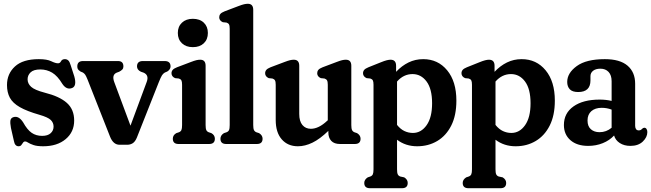

<svg xmlns="http://www.w3.org/2000/svg" viewBox="-20 -762 3446 1016"><path d="M203 -43Q232.5 -43 248 -57Q263.5 -71 263.5 -92Q263.5 -112.5 248.8 -127Q234 -141.5 189 -154.5Q122.5 -173.5 85 -195Q47.5 -216.5 32.2 -244.8Q17 -273 17 -312Q17 -371.5 59 -410.2Q101 -449 185.5 -449Q228.5 -449 251 -438Q273.5 -427 287 -427Q297.5 -427 303 -438Q308.5 -449 323.5 -449Q333.5 -449 341 -442.5Q348.5 -436 354 -417L373.5 -356.5Q387 -307 362 -296.5Q332.5 -284.5 310 -318Q284.5 -360.5 256 -377.5Q227.5 -394.5 193.5 -394.5Q158 -394.5 142 -379.2Q126 -364 126 -342.5Q126 -319.5 144.8 -302.5Q163.5 -285.5 217 -271.5Q295 -252 333.8 -217.5Q372.5 -183 372.5 -124Q372.5 -63.5 327.5 -25.8Q282.5 12 208.5 12Q176 12 157.2 5.5Q138.5 -1 129 -7.2Q119.5 -13.5 113.5 -13.5Q106 -13.5 102 -7.2Q98 -1 93 5.5Q88 12 78.5 12Q58.5 12 53.5 -16.5L38 -84.5Q33 -111 35.2 -124.8Q37.5 -138.5 52.5 -142.5Q79.5 -150 102.5 -114.5Q124 -75.5 147.5 -59.2Q171 -43 203 -43Z M653.5 4H612.5Q579.5 4 562.5 -38.5L443.5 -340.5Q435.5 -360 431 -366.5Q426.5 -373 419 -378L406 -383.5Q395.5 -390.5 392.2 -396Q389 -401.5 389 -410.5Q389 -439 419.5 -439H604.5Q633 -439 633 -410.5Q633 -400.5 627.5 -394.5Q622 -388.5 611 -382.5L597.5 -377.5Q570.5 -366 584.5 -328L670.5 -97L756.5 -329Q769.5 -364.5 740 -377.5L725.5 -382.5Q705 -392.5 705 -410.5Q705 -439 736 -439H851.5Q882.5 -439 882.5 -410.5Q882.5 -394.5 865 -383.5L852 -378Q843.5 -373 837.2 -363.5Q831 -354 819.5 -325L704.5 -34.5Q695.5 -12.5 682.5 -4.2Q669.5 4 653.5 4Z M1000.5 -512.5Q964.5 -512.5 942.8 -533Q921 -553.5 921 -587.5Q921 -621.5 942.8 -642Q964.5 -662.5 1000.5 -662.5Q1037 -662.5 1058.5 -642Q1080 -621.5 1080 -587.5Q1080 -553.5 1058.5 -533Q1037 -512.5 1000.5 -512.5ZM1068 -414V-100.5Q1068 -81.5 1071.8 -73.5Q1075.5 -65.5 1085 -62L1098.5 -57.5Q1117 -47 1117 -28Q1117 0 1086.5 0H925Q894.5 0 894.5 -28Q894.5 -47 913 -57.5L926.5 -62Q936 -65.5 939.8 -73.5Q943.5 -81.5 943.5 -100.5V-313.5Q943.5 -330 939.8 -336.8Q936 -343.5 926.5 -346.5L906.5 -348.5Q887.5 -357 887.5 -374.5Q887.5 -384.5 893.8 -392Q900 -399.5 916.5 -406L989 -433.5Q1008.5 -441 1019.2 -443.5Q1030 -446 1039.5 -446Q1068 -446 1068 -414Z M1320 -710V-100.5Q1320 -81.5 1324 -73.5Q1328 -65.5 1337 -62L1351 -57.5Q1369.5 -46 1369.5 -28Q1369.5 0 1339 0H1177Q1146.5 0 1146.5 -28Q1146.5 -46 1165 -57.5L1178.5 -62Q1188 -65.5 1191.8 -73.5Q1195.5 -81.5 1195.5 -100.5V-609.5Q1195.5 -626 1191.8 -632.8Q1188 -639.5 1178.5 -642.5L1159 -644.5Q1140 -653 1140 -670.5Q1140 -680.5 1146 -688Q1152 -695.5 1168.5 -702L1241 -729.5Q1260.5 -737 1271.5 -739.5Q1282.5 -742 1291.5 -742Q1320 -742 1320 -710Z M1439 -127V-313.5Q1439 -330 1435 -336.8Q1431 -343.5 1421.5 -346.5L1402 -348.5Q1383 -357 1383 -374.5Q1383 -384.5 1389.2 -392Q1395.5 -399.5 1411.5 -406L1484.5 -433.5Q1504 -441 1514.8 -443.5Q1525.5 -446 1534.5 -446Q1563.5 -446 1563.5 -414V-159Q1563.5 -120.5 1580.2 -100.5Q1597 -80.5 1625 -80.5Q1666.5 -80.5 1711.5 -123L1714.5 -125.5V-313.5Q1714.5 -330 1710.5 -336.8Q1706.5 -343.5 1697 -346.5L1677.5 -348.5Q1658.5 -357 1658.5 -374.5Q1658.5 -384.5 1664.5 -392Q1670.5 -399.5 1687 -406L1760 -433.5Q1779.5 -441 1790.2 -443.5Q1801 -446 1810 -446Q1839 -446 1839 -414V-100.5Q1839 -81.5 1843 -73.5Q1847 -65.5 1856 -62L1869.5 -57.5Q1888 -46 1888 -28Q1888 0 1857.5 0H1779.5Q1748.5 0 1733 -16.5Q1717.5 -33 1717.5 -61.5V-69.5Q1672.5 -26 1633.2 -7Q1594 12 1556.5 12Q1503 12 1471 -24.5Q1439 -61 1439 -127Z M2076 -414V-382Q2106 -414 2141.8 -431.5Q2177.5 -449 2219.5 -449Q2297.5 -449 2346.2 -390Q2395 -331 2395 -229.5Q2395 -151.5 2368 -97.8Q2341 -44 2294 -16Q2247 12 2187.5 12Q2126.5 12 2081 -22.5V133.5Q2081 152.5 2084.8 160.5Q2088.5 168.5 2098 172L2119 176.5Q2137.5 188 2137.5 206Q2137.5 234 2107 234H1938Q1907.5 234 1907.5 206Q1907.5 188.5 1926 176.5L1939.5 172Q1949 168.5 1952.8 160.5Q1956.5 152.5 1956.5 133.5V-313.5Q1956.5 -330 1952.8 -336.8Q1949 -343.5 1939.5 -346.5L1920 -348.5Q1901 -357 1901 -374.5Q1901 -384.5 1907.2 -392Q1913.5 -399.5 1929.5 -406L1994.5 -432Q2014 -440 2026 -443Q2038 -446 2046.5 -446Q2076 -446 2076 -414ZM2163 -370Q2115.5 -370 2081 -330.5V-101Q2099 -78.5 2120.2 -68.5Q2141.5 -58.5 2165 -58.5Q2208.5 -58.5 2237.5 -99.5Q2266.5 -140.5 2266.5 -215.5Q2266.5 -291.5 2237.2 -330.8Q2208 -370 2163 -370Z M2597 -414V-382Q2627 -414 2662.8 -431.5Q2698.5 -449 2740.5 -449Q2818.5 -449 2867.2 -390Q2916 -331 2916 -229.5Q2916 -151.5 2889 -97.8Q2862 -44 2815 -16Q2768 12 2708.5 12Q2647.5 12 2602 -22.5V133.5Q2602 152.5 2605.8 160.5Q2609.5 168.5 2619 172L2640 176.5Q2658.5 188 2658.5 206Q2658.5 234 2628 234H2459Q2428.5 234 2428.5 206Q2428.5 188.5 2447 176.5L2460.5 172Q2470 168.5 2473.8 160.5Q2477.5 152.5 2477.5 133.5V-313.5Q2477.5 -330 2473.8 -336.8Q2470 -343.5 2460.5 -346.5L2441 -348.5Q2422 -357 2422 -374.5Q2422 -384.5 2428.2 -392Q2434.5 -399.5 2450.5 -406L2515.5 -432Q2535 -440 2547 -443Q2559 -446 2567.5 -446Q2597 -446 2597 -414ZM2684 -370Q2636.5 -370 2602 -330.5V-101Q2620 -78.5 2641.2 -68.5Q2662.5 -58.5 2686 -58.5Q2729.5 -58.5 2758.5 -99.5Q2787.5 -140.5 2787.5 -215.5Q2787.5 -291.5 2758.2 -330.8Q2729 -370 2684 -370Z M2964 -100.5Q2964 -163 3014.8 -199Q3065.5 -235 3153.5 -235Q3187 -235 3216.5 -228V-332Q3216.5 -364 3200.5 -381.2Q3184.5 -398.5 3157 -398.5Q3132.5 -398.5 3118.5 -387.5Q3104.5 -376.5 3104.5 -359V-336.5Q3104.5 -275 3039.5 -275Q3009 -275 2995.2 -289.5Q2981.5 -304 2981.5 -328.5Q2981.5 -375.5 3031.8 -412.2Q3082 -449 3180.5 -449Q3260.5 -449 3300.8 -414.5Q3341 -380 3341 -319V-96Q3341 -86 3345.5 -79Q3350 -72 3360.5 -72Q3371 -72 3378 -80.5Q3384 -86 3389.5 -86Q3397 -86 3401.2 -79.5Q3405.5 -73 3405.5 -63Q3405.5 -36 3381.5 -13Q3357.5 10 3316 10Q3283 10 3259.8 -5Q3236.5 -20 3229.5 -45Q3205.5 -19 3169.8 -4.5Q3134 10 3092.5 10Q3033 10 2998.5 -20.2Q2964 -50.5 2964 -100.5ZM3089 -124.5Q3089 -93.5 3106.8 -78Q3124.5 -62.5 3152.5 -62.5Q3188.5 -62.5 3216.5 -86V-182Q3191.5 -191.5 3164 -191.5Q3129.5 -191.5 3109.2 -173.8Q3089 -156 3089 -124.5Z"/></svg>

Font: Fraunces 144pt SuperSoft SemiBold
Style: Regular
Weight: 600
Version: Version 1.000;[b76b70a41]